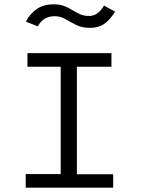

<svg xmlns="http://www.w3.org/2000/svg" viewBox="-20 -869 665 889"><path d="M99 0V-63H261V-560H107V-623H496V-560H336V-62H504V0ZM462 -843 513 -815Q486 -773 460 -756.5Q434 -740 397 -740Q359 -740 332.5 -753.5Q306 -767 283 -780.5Q260 -794 232 -794Q210 -794 190 -784Q170 -774 155 -747L100 -769Q117 -803 148.5 -826Q180 -849 229 -849Q257 -849 277.5 -841Q298 -833 315.5 -822Q333 -811 351 -803Q369 -795 392 -795Q411 -795 427.5 -805Q444 -815 462 -843Z"/></svg>

Font: Inconsolata Expanded
Style: Regular
Weight: 400
Width: 7
Monospace: yes
Designer: Raph Levien, Cyreal, Brenton Simpson
Foundry: Raph Levien, Cyreal, Google
Version: Version 3.100; ttfautohint (v1.8.4.7-5d5b)